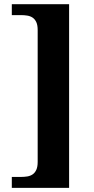

<svg xmlns="http://www.w3.org/2000/svg" viewBox="-20 -780 454 928"><path d="M314 -759.8V127.9H37.1V75.2H80.1Q97.2 75.2 112.1 72.8Q127 70.3 137.9 62.7Q148.9 55.2 155.5 40.8Q162.1 26.4 162.1 2.9V-634.8Q162.1 -658.7 155.5 -672.9Q148.9 -687 137.9 -694.6Q127 -702.1 112.1 -704.6Q97.2 -707 80.1 -707H37.1V-759.8Z"/></svg>

Font: Sahl Naskh
Style: Bold
Weight: 700
Designer: Pascal Zoghbi
Version: Version 1.001